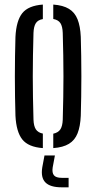

<svg xmlns="http://www.w3.org/2000/svg" viewBox="-20 -626 411 820"><path d="M46 -131.5Q45 -169 44.2 -211.8Q43.5 -254.5 43.5 -299.2Q43.5 -344 44.2 -387Q45 -430 46 -468.5Q49.5 -537.5 75.2 -569.8Q101 -602 163 -606.5V-544.5Q142 -541 133 -527Q124 -513 123 -485Q121.5 -434.5 120.8 -389.2Q120 -344 120 -300Q120 -256 120.8 -210.8Q121.5 -165.5 123 -115Q124 -87.5 133.2 -73.5Q142.5 -59.5 163 -55.5V6.5Q101 2 75.2 -30.5Q49.5 -63 46 -131.5ZM207.5 6.5V-55Q228.5 -59.5 237.8 -73.5Q247 -87.5 248 -115Q249.5 -166 250.2 -211.2Q251 -256.5 251 -300.2Q251 -344 250.2 -389.2Q249.5 -434.5 248 -485Q247 -513.5 238 -527.2Q229 -541 207.5 -545V-606.5Q249.5 -603.5 274.5 -588.2Q299.5 -573 311.2 -543.5Q323 -514 325 -468.5Q326 -431 326.8 -388Q327.5 -345 327.5 -300.8Q327.5 -256.5 326.8 -213.2Q326 -170 325 -131.5Q323 -86 311.2 -56.5Q299.5 -27 274.5 -11.8Q249.5 3.5 207.5 6.5ZM273 174H243.5Q194.5 174 174 153.2Q153.5 132.5 160.5 89L170 38H214.5L205 89Q201.5 112 210.5 122.8Q219.5 133.5 243.5 133.5H273Z"/></svg>

Font: Big Shoulders Stencil Display Thin Medium
Style: Regular
Weight: 500
Version: Version 2.001